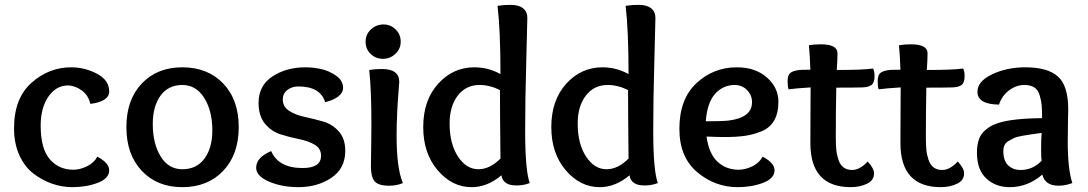

<svg xmlns="http://www.w3.org/2000/svg" viewBox="-20 -763 4495 793"><path d="M283 -62Q310 -62 339 -76Q368 -90 382 -116Q431 -90 431 -60Q431 -26 384 -8Q337 10 279 10Q236 10 194.5 -4.5Q153 -19 117 -47Q81 -75 59.5 -123Q38 -171 38 -233Q38 -357 110 -421Q182 -485 274 -485Q330 -485 380.5 -458.5Q431 -432 431 -385Q431 -364 410 -351Q389 -338 353 -334Q345 -370 317 -390Q289 -410 260 -410Q212 -410 180 -364Q148 -318 148 -244Q148 -149 185.5 -105.5Q223 -62 283 -62Z M857 -225Q857 -305 823.5 -358.5Q790 -412 733 -412Q675 -412 643 -368Q611 -324 611 -251Q611 -170 643.5 -117Q676 -64 733 -64Q792 -64 824.5 -108Q857 -152 857 -225ZM733 10Q629 10 565.5 -57.5Q502 -125 502 -238Q502 -351 565.5 -418Q629 -485 733 -485Q838 -485 902 -418Q966 -351 966 -238Q966 -125 902 -57.5Q838 10 733 10Z M1323 -341Q1303 -406 1212 -406Q1186 -406 1167 -391.5Q1148 -377 1148 -352Q1148 -322 1174.5 -305Q1201 -288 1239 -280Q1277 -272 1315 -261Q1353 -250 1379.5 -220Q1406 -190 1406 -140Q1406 -67 1348.5 -28.5Q1291 10 1213 10Q1144 10 1091 -13Q1038 -36 1038 -70Q1038 -113 1100 -139Q1130 -69 1230 -69Q1306 -69 1306 -120Q1306 -150 1279.5 -165.5Q1253 -181 1215 -188.5Q1177 -196 1139 -208Q1101 -220 1074.5 -252Q1048 -284 1048 -338Q1048 -410 1105.5 -447.5Q1163 -485 1241 -485Q1271 -485 1303.5 -478.5Q1336 -472 1366.5 -451.5Q1397 -431 1397 -400Q1397 -380 1377 -364.5Q1357 -349 1323 -341Z M1557 -478Q1629 -478 1629 -425Q1629 -419 1626 -384.5Q1623 -350 1620.5 -299Q1618 -248 1618 -202Q1618 -68 1644 -7Q1619 4 1587 4Q1543 4 1527.5 -14Q1512 -32 1512 -75Q1512 -91 1513 -152.5Q1514 -214 1514 -247Q1514 -392 1505 -474Q1529 -478 1557 -478ZM1562 -520Q1532 -520 1511 -540Q1490 -560 1490 -591Q1490 -621 1512 -641.5Q1534 -662 1564 -662Q1593 -662 1614 -641.5Q1635 -621 1635 -591Q1635 -561 1613 -540.5Q1591 -520 1562 -520Z M1956 -64Q2003 -64 2047 -108Q2045 -292 2045 -391Q2003 -412 1961 -412Q1904 -412 1870.5 -368Q1837 -324 1837 -253Q1837 -169 1871.5 -116.5Q1906 -64 1956 -64ZM1728 -238Q1728 -349 1789.5 -417Q1851 -485 1939 -485Q1997 -485 2047 -457Q2047 -636 2035 -739Q2063 -743 2089 -743Q2122 -743 2140 -729Q2158 -715 2158 -689Q2158 -664 2153.5 -506.5Q2149 -349 2149 -224Q2149 -58 2168 -7Q2143 3 2113 3Q2057 3 2051 -39Q1993 10 1928 10Q1847 10 1787.5 -60Q1728 -130 1728 -238Z M2485 -64Q2532 -64 2576 -108Q2574 -292 2574 -391Q2532 -412 2490 -412Q2433 -412 2399.5 -368Q2366 -324 2366 -253Q2366 -169 2400.5 -116.5Q2435 -64 2485 -64ZM2257 -238Q2257 -349 2318.5 -417Q2380 -485 2468 -485Q2526 -485 2576 -457Q2576 -636 2564 -739Q2592 -743 2618 -743Q2651 -743 2669 -729Q2687 -715 2687 -689Q2687 -664 2682.5 -506.5Q2678 -349 2678 -224Q2678 -58 2697 -7Q2672 3 2642 3Q2586 3 2580 -39Q2522 10 2457 10Q2376 10 2316.5 -60Q2257 -130 2257 -238Z M2971 -197Q2944 -197 2898 -199Q2908 -128 2943.5 -95Q2979 -62 3031 -62Q3058 -62 3087 -76Q3116 -90 3130 -116Q3179 -90 3179 -60Q3179 -26 3132 -8Q3085 10 3027 10Q2933 10 2859.5 -52Q2786 -114 2786 -231Q2786 -354 2856.5 -419.5Q2927 -485 3023 -485Q3100 -485 3147.5 -443Q3195 -401 3195 -343Q3195 -296 3177.5 -265.5Q3160 -235 3126 -221Q3092 -207 3057 -202Q3022 -197 2971 -197ZM3014 -412Q2967 -412 2934 -376Q2901 -340 2895 -262Q2959 -262 2989 -265Q3086 -277 3086 -341Q3086 -370 3065.5 -391Q3045 -412 3014 -412Z M3282 -474Q3291 -475 3327 -475Q3325 -534 3321 -576Q3342 -580 3370 -580Q3439 -580 3439 -543Q3439 -519 3436 -474Q3544 -474 3586 -480Q3592 -469 3592 -449Q3592 -422 3580 -412.5Q3568 -403 3542 -402Q3512 -401 3434 -401Q3432 -307 3432 -198Q3432 -166 3434 -145Q3436 -124 3443 -103Q3450 -82 3464 -71.5Q3478 -61 3500 -61Q3531 -61 3564 -96Q3590 -67 3590 -47Q3590 -18 3560.5 -4Q3531 10 3494 10Q3327 10 3327 -172Q3327 -219 3327.5 -302.5Q3328 -386 3328 -402Q3264 -398 3237 -394Q3233 -405 3233 -427Q3233 -453 3244.5 -462Q3256 -471 3282 -474Z M3654 -474Q3663 -475 3699 -475Q3697 -534 3693 -576Q3714 -580 3742 -580Q3811 -580 3811 -543Q3811 -519 3808 -474Q3916 -474 3958 -480Q3964 -469 3964 -449Q3964 -422 3952 -412.5Q3940 -403 3914 -402Q3884 -401 3806 -401Q3804 -307 3804 -198Q3804 -166 3806 -145Q3808 -124 3815 -103Q3822 -82 3836 -71.5Q3850 -61 3872 -61Q3903 -61 3936 -96Q3962 -67 3962 -47Q3962 -18 3932.5 -4Q3903 10 3866 10Q3699 10 3699 -172Q3699 -219 3699.5 -302.5Q3700 -386 3700 -402Q3636 -398 3609 -394Q3605 -405 3605 -427Q3605 -453 3616.5 -462Q3628 -471 3654 -474Z M4280 -143Q4280 -189 4282 -214Q4252 -210 4238.5 -208Q4225 -206 4202 -202Q4179 -198 4168.5 -193Q4158 -188 4146 -181Q4134 -174 4129 -163.5Q4124 -153 4124 -139Q4124 -99 4144 -80Q4164 -61 4195 -61Q4246 -61 4282 -99Q4280 -112 4280 -143ZM4284 -275Q4284 -309 4282.5 -327Q4281 -345 4274.5 -368Q4268 -391 4252.5 -401.5Q4237 -412 4211 -412Q4178 -412 4148.5 -390.5Q4119 -369 4106 -331Q4017 -332 4017 -384Q4017 -427 4077.5 -456Q4138 -485 4215 -485Q4307 -485 4349.5 -447Q4392 -409 4392 -311Q4392 -308 4391 -264Q4390 -220 4390 -178Q4390 -64 4409 -7Q4380 4 4352 4Q4296 4 4285 -42Q4225 10 4150 10Q4092 10 4053.5 -26Q4015 -62 4015 -132Q4015 -188 4039 -215Q4063 -242 4103 -255Q4163 -274 4284 -275Z"/></svg>

Font: Overlock
Style: Bold
Weight: 700
Designer: Dario Muhafara
Foundry: Dario Manuel Muhafara
Version: Version 1.001